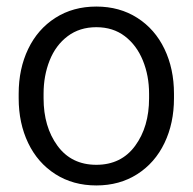

<svg xmlns="http://www.w3.org/2000/svg" viewBox="-20 -556 588 586"><path d="M274 -536Q345 -536 399 -501.5Q453 -467 482 -406.5Q511 -346 511 -270V-256Q511 -180 482 -119.5Q453 -59 399 -24.5Q345 10 274 10Q203 10 149 -24.5Q95 -59 66 -119.5Q37 -180 37 -256V-270Q37 -346 66 -406.5Q95 -467 149 -501.5Q203 -536 274 -536ZM274 -53Q350 -53 392.5 -111Q435 -169 435 -256V-270Q435 -325 416 -371.5Q397 -418 361 -445.5Q325 -473 274 -473Q223 -473 186.5 -445.5Q150 -418 131.5 -371.5Q113 -325 113 -270V-256Q113 -169 155.5 -111Q198 -53 274 -53Z"/></svg>

Font: Freesentation 4 Regular
Style: Regular
Weight: 400
Designer: glyphs from Roboto by Christian Robertson / Hangul glyphs from Noto Sans CJK(Source Han Sans) by Jang Soo-young and Kang
Foundry: PT&
Version: Version 2.001